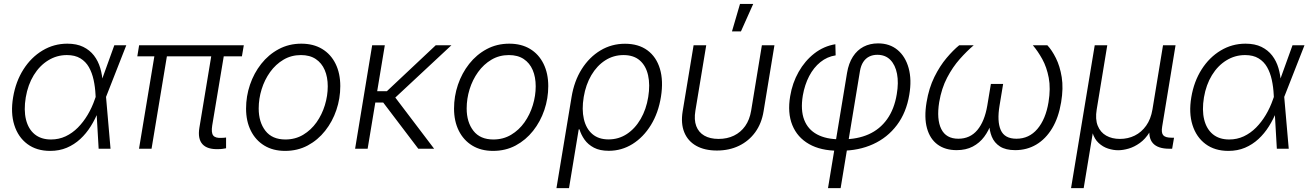

<svg xmlns="http://www.w3.org/2000/svg" viewBox="-20 -770 6775 994"><path d="M239.7 11.2Q169.4 11.2 121.6 -24.4Q73.7 -60.1 54 -122.8Q34.2 -185.5 47.9 -266.6Q61.5 -348.1 101.3 -410.6Q141.1 -473.1 200 -508.5Q258.8 -543.9 328.6 -543.9Q377 -543.9 410.9 -527.3Q444.8 -510.7 466.6 -482.4Q488.3 -454.1 499 -417.7Q509.8 -381.3 511.7 -341.3H534.2L528.8 -270L552.2 0H490.7L474.6 -278.8Q472.7 -319.3 464.6 -356.4Q456.5 -393.6 440.2 -422.4Q423.8 -451.2 396 -468Q368.2 -484.9 326.2 -484.9Q273.9 -484.9 229.5 -457.5Q185.1 -430.2 154.8 -380.9Q124.5 -331.5 113.3 -265.6Q102.5 -200.2 114.5 -151.1Q126.5 -102.1 159.4 -75Q192.4 -47.9 244.1 -47.9Q284.7 -47.9 319.6 -64.2Q354.5 -80.6 383.1 -109.4Q411.6 -138.2 433.8 -175.5Q456.1 -212.9 470.7 -255.4L571.8 -535.6H633.8L528.3 -266.6L510.3 -195.3H489.7Q473.1 -153.3 449.7 -116Q426.3 -78.6 395.3 -50Q364.3 -21.5 325.7 -5.1Q287.1 11.2 239.7 11.2Z M1111.8 2Q1053.7 4.4 1028.3 -23.4Q1002.9 -51.3 1012.2 -108.4L1079.6 -515.1H1144.5L1078.6 -120.1Q1072.8 -82.5 1084 -68.4Q1095.2 -54.2 1127.4 -56.2Q1136.2 -56.6 1140.6 -56.9Q1145 -57.1 1150.4 -58.1V-2.4Q1143.1 -1 1133.1 0.5Q1123 2 1111.8 2ZM699.7 0 785.2 -515.1H850.1L764.6 0ZM690.9 -478.5 700.2 -535.6H1242.2L1232.4 -478.5Z M1456.1 11.2Q1393.6 11.2 1348.4 -16.4Q1303.2 -43.9 1278.6 -93.3Q1253.9 -142.6 1253.9 -208Q1253.9 -271.5 1274.2 -331.3Q1294.4 -391.1 1332.3 -439.2Q1370.1 -487.3 1422.9 -515.6Q1475.6 -543.9 1540 -543.9Q1602.5 -543.9 1647.7 -516.6Q1692.9 -489.3 1717.3 -439.7Q1741.7 -390.1 1741.7 -324.2Q1741.7 -260.3 1721.4 -200.4Q1701.2 -140.6 1663.3 -92.8Q1625.5 -44.9 1573 -16.8Q1520.5 11.2 1456.1 11.2ZM1457.5 -47.9Q1508.8 -47.9 1549.6 -72.3Q1590.3 -96.7 1618.7 -136.7Q1647 -176.8 1661.9 -225.6Q1676.8 -274.4 1676.8 -323.2Q1676.8 -371.1 1661.1 -407.5Q1645.5 -443.8 1614.7 -464.4Q1584 -484.9 1538.1 -484.9Q1487.8 -484.9 1447.5 -460.9Q1407.2 -437 1378.4 -397Q1349.6 -356.9 1334.5 -307.9Q1319.3 -258.8 1319.3 -208.5Q1319.3 -137.7 1354.2 -92.8Q1389.2 -47.9 1457.5 -47.9Z M1972.2 -535.6 1883.3 0H1818.4L1906.7 -535.6ZM2316.9 -535.6 1999 -239.3H1895.5L1905.3 -297.9H1982.9L2235.8 -535.6ZM2145.5 0 1960.9 -243.2 2006.8 -291 2227.5 0Z M2532.7 11.2Q2470.2 11.2 2425 -16.4Q2379.9 -43.9 2355.2 -93.3Q2330.6 -142.6 2330.6 -208Q2330.6 -271.5 2350.8 -331.3Q2371.1 -391.1 2408.9 -439.2Q2446.8 -487.3 2499.5 -515.6Q2552.2 -543.9 2616.7 -543.9Q2679.2 -543.9 2724.4 -516.6Q2769.5 -489.3 2793.9 -439.7Q2818.4 -390.1 2818.4 -324.2Q2818.4 -260.3 2798.1 -200.4Q2777.8 -140.6 2740 -92.8Q2702.1 -44.9 2649.7 -16.8Q2597.2 11.2 2532.7 11.2ZM2534.2 -47.9Q2585.4 -47.9 2626.2 -72.3Q2667 -96.7 2695.3 -136.7Q2723.6 -176.8 2738.5 -225.6Q2753.4 -274.4 2753.4 -323.2Q2753.4 -371.1 2737.8 -407.5Q2722.2 -443.8 2691.4 -464.4Q2660.6 -484.9 2614.7 -484.9Q2564.5 -484.9 2524.2 -460.9Q2483.9 -437 2455.1 -397Q2426.3 -356.9 2411.1 -307.9Q2396 -258.8 2396 -208.5Q2396 -137.7 2430.9 -92.8Q2465.8 -47.9 2534.2 -47.9Z M2860.8 204.1 2939 -267.6Q2952.6 -350.6 2991.7 -412.4Q3030.8 -474.1 3088.4 -508.8Q3146 -543.5 3215.8 -543.5Q3285.6 -543.5 3331.8 -509.5Q3377.9 -475.6 3396.5 -413.8Q3415 -352.1 3401.9 -269.5Q3388.7 -186 3349.9 -122.8Q3311 -59.6 3254.6 -24.4Q3198.2 10.7 3131.8 10.7Q3085.4 10.7 3054.9 -5.4Q3024.4 -21.5 3006.3 -46.9Q2988.3 -72.3 2980 -100.6H2976.1L2925.8 204.1ZM3130.4 -48.3Q3183.1 -48.3 3225.6 -76.4Q3268.1 -104.5 3296.9 -154.3Q3325.7 -204.1 3335.9 -267.6Q3346.2 -331.1 3335.2 -380.1Q3324.2 -429.2 3292.5 -457Q3260.7 -484.9 3208 -484.9Q3155.8 -484.9 3113 -457.3Q3070.3 -429.7 3041.5 -380.9Q3012.7 -332 3002 -268.1Q2991.2 -203.1 3002.7 -153.6Q3014.2 -104 3046.4 -76.2Q3078.6 -48.3 3130.4 -48.3Z M3691.4 9.3Q3627.9 9.3 3584.5 -15.1Q3541 -39.6 3522.5 -85.2Q3503.9 -130.9 3514.2 -193.8L3570.8 -535.6H3636.2L3580.1 -196.8Q3572.3 -149.9 3584.5 -117.4Q3596.7 -85 3626.2 -67.9Q3655.8 -50.8 3700.2 -50.8Q3744.6 -50.8 3779.8 -67.9Q3814.9 -85 3837.9 -117.4Q3860.8 -149.9 3868.7 -196.8L3924.3 -535.6H3989.3L3933.1 -193.8Q3922.9 -130.9 3889.9 -85.4Q3856.9 -40 3806.2 -15.4Q3755.4 9.3 3691.4 9.3ZM3769.5 -607.4 3811 -749.5H3879.4L3815.9 -607.4Z M4266.6 204.1 4365.2 -392.6Q4373.5 -442.4 4395.5 -476.6Q4417.5 -510.7 4450.7 -528.1Q4483.9 -545.4 4525.9 -545.4Q4585.9 -545.4 4626.7 -511.5Q4667.5 -477.5 4684.1 -417.5Q4700.7 -357.4 4687.5 -279.8Q4672.4 -187.5 4623.5 -122.6Q4574.7 -57.6 4500.2 -23.7Q4425.8 10.3 4333.5 10.3H4319.3Q4229 10.3 4168.5 -24.2Q4107.9 -58.6 4082 -122.1Q4056.2 -185.5 4070.8 -272Q4082 -340.3 4114.5 -397.7Q4147 -455.1 4195.8 -493.2Q4244.6 -531.2 4304.7 -541L4306.2 -483.4Q4262.2 -476.6 4227.3 -448.5Q4192.4 -420.4 4169.2 -376Q4146 -331.5 4136.2 -275.4Q4124 -200.2 4143.3 -149.9Q4162.6 -99.6 4210 -74.2Q4257.3 -48.8 4329.1 -48.8H4343.3Q4418.9 -48.8 4477.1 -74.7Q4535.2 -100.6 4572.5 -152.8Q4609.9 -205.1 4622.6 -282.2Q4632.8 -341.8 4624 -387.7Q4615.2 -433.6 4589.4 -460Q4563.5 -486.3 4522 -486.3Q4498.5 -486.3 4480 -477.1Q4461.4 -467.8 4449.2 -449.2Q4437 -430.7 4432.1 -402.3L4332 204.1Z M4932.6 7.3Q4873.5 7.3 4834 -21.7Q4794.4 -50.8 4779.1 -106.2Q4763.7 -161.6 4776.9 -240.7Q4789.1 -314.5 4817.4 -371.6Q4845.7 -428.7 4880.4 -469.7Q4915 -510.7 4945.8 -535.6H5021Q4985.4 -505.4 4948.7 -464.1Q4912.1 -422.9 4883.3 -367.9Q4854.5 -313 4842.3 -241.2Q4828.1 -152.3 4853 -102.1Q4877.9 -51.8 4941.4 -51.8Q5002.4 -51.8 5040 -96.9Q5077.6 -142.1 5091.3 -223.6L5109.9 -335.4H5173.3L5154.8 -223.6Q5141.1 -142.1 5160.9 -96.9Q5180.7 -51.8 5242.2 -51.8Q5307.6 -51.8 5350.6 -102.3Q5393.6 -152.8 5408.2 -240.7Q5419.9 -312.5 5409.4 -367.4Q5398.9 -422.4 5376 -463.9Q5353 -505.4 5327.1 -535.6H5402.3Q5425.8 -510.7 5446.5 -469.2Q5467.3 -427.7 5476.6 -370.6Q5485.8 -313.5 5473.6 -240.7Q5460.4 -161.1 5427.2 -106Q5394 -50.8 5345.2 -21.7Q5296.4 7.3 5235.8 7.3Q5186.5 7.3 5157 -11.7Q5127.4 -30.8 5114.5 -62.7Q5101.6 -94.7 5100.6 -134.3H5112.8Q5099.1 -93.8 5075.2 -61.8Q5051.3 -29.8 5015.9 -11.2Q4980.5 7.3 4932.6 7.3Z M5524.9 204.1 5647.5 -535.6H5712.4L5657.7 -203.1Q5649.4 -152.8 5663.1 -118.9Q5676.8 -85 5706.8 -67.9Q5736.8 -50.8 5777.8 -50.8Q5819.8 -50.8 5854.7 -68.1Q5889.6 -85.4 5913.8 -119.4Q5938 -153.3 5946.3 -203.1L6001 -535.6H6065.9L5996.6 -114.3Q5991.2 -82.5 6002.2 -69.8Q6013.2 -57.1 6044.9 -57.1H6058.1L6048.3 0H6033.7Q5974.1 0 5948.7 -28.6Q5923.3 -57.1 5932.6 -113.8L5942.9 -174.3H5961.9Q5953.1 -120.6 5931.4 -85.4Q5909.7 -50.3 5881.1 -29.8Q5852.5 -9.3 5823 -0.7Q5793.5 7.8 5768.6 7.8Q5744.1 7.8 5717 -0.7Q5689.9 -9.3 5667.7 -29.8Q5645.5 -50.3 5635.3 -85.4Q5625 -120.6 5633.8 -174.3H5652.8L5590.3 204.1Z M6339.4 11.2Q6269 11.2 6221.2 -24.4Q6173.3 -60.1 6153.6 -122.8Q6133.8 -185.5 6147.5 -266.6Q6161.1 -348.1 6200.9 -410.6Q6240.7 -473.1 6299.6 -508.5Q6358.4 -543.9 6428.2 -543.9Q6476.6 -543.9 6510.5 -527.3Q6544.4 -510.7 6566.2 -482.4Q6587.9 -454.1 6598.6 -417.7Q6609.4 -381.3 6611.3 -341.3H6633.8L6628.4 -270L6651.9 0H6590.3L6574.2 -278.8Q6572.3 -319.3 6564.2 -356.4Q6556.2 -393.6 6539.8 -422.4Q6523.4 -451.2 6495.6 -468Q6467.8 -484.9 6425.8 -484.9Q6373.5 -484.9 6329.1 -457.5Q6284.7 -430.2 6254.4 -380.9Q6224.1 -331.5 6212.9 -265.6Q6202.1 -200.2 6214.1 -151.1Q6226.1 -102.1 6259 -75Q6292 -47.9 6343.8 -47.9Q6384.3 -47.9 6419.2 -64.2Q6454.1 -80.6 6482.7 -109.4Q6511.2 -138.2 6533.4 -175.5Q6555.7 -212.9 6570.3 -255.4L6671.4 -535.6H6733.4L6627.9 -266.6L6609.9 -195.3H6589.4Q6572.8 -153.3 6549.3 -116Q6525.9 -78.6 6494.9 -50Q6463.9 -21.5 6425.3 -5.1Q6386.7 11.2 6339.4 11.2Z"/></svg>

Font: Inter 20pt Light
Style: Italic
Weight: 300
Italic angle: -9.3988°
Version: Version 4.001;git-66647c0bb